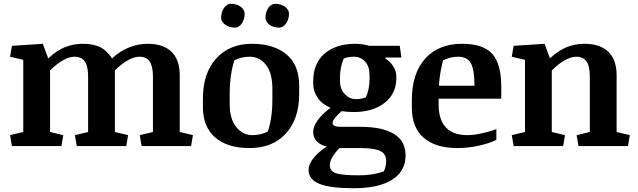

<svg xmlns="http://www.w3.org/2000/svg" viewBox="-20 -772 3372 1015"><path d="M33.2 -57.6 103 -74.2V-455.6L33.2 -472.2L43 -529.8L206.5 -540.5L234.9 -463.4Q280.8 -505.9 324.7 -523.2Q368.7 -540.5 417.5 -540.5Q471.7 -540.5 508.3 -523.2Q544.9 -505.9 572.3 -463.4Q614.3 -502.4 662.6 -521.5Q710.9 -540.5 760.3 -540.5Q843.3 -540.5 886.7 -498.3Q930.2 -456.1 930.2 -374V-74.2L1000 -57.6L990.2 0H728.5L718.8 -57.6L788.6 -74.2V-366.7Q788.6 -420.9 771.5 -446.5Q754.4 -472.2 716.3 -472.2Q688 -472.2 652.6 -451.4Q617.2 -430.7 587.4 -399.4V-74.2L657.2 -57.6L647.5 0H385.7L376 -57.6L445.8 -74.2V-366.7Q445.8 -422.4 428.2 -447.3Q410.6 -472.2 373.5 -472.2Q345.7 -472.2 312 -452.9Q278.3 -433.6 244.6 -399.4V-74.2L314.5 -57.6L304.7 0H43Z M1298.8 10.7Q1181.2 10.7 1116.9 -45.9Q1052.7 -102.5 1052.7 -204.6V-250Q1052.7 -386.2 1123.5 -463.4Q1194.3 -540.5 1311.5 -540.5Q1427.7 -540.5 1494.6 -484.4Q1561.5 -428.2 1561.5 -320.3V-274.4Q1561.5 -144 1491.7 -66.7Q1421.9 10.7 1298.8 10.7ZM1419.9 -303.7Q1419.9 -385.7 1386 -429Q1352.1 -472.2 1299.8 -472.2Q1276.4 -472.2 1255.4 -466.8Q1234.4 -461.4 1218.8 -452.6Q1207.5 -418.5 1200.9 -373Q1194.3 -327.6 1194.3 -279.3V-221.2Q1194.3 -143.1 1229 -100.3Q1263.7 -57.6 1314 -57.6Q1338.4 -57.6 1359.6 -63Q1380.9 -68.4 1395.5 -77.1Q1406.2 -105 1413.1 -149.2Q1419.9 -193.4 1419.9 -245.6ZM1148.9 -678.2Q1148.9 -693.4 1153.1 -706.8Q1157.2 -720.2 1164.3 -730.2Q1171.4 -740.2 1180.9 -746.1Q1190.4 -752 1200.7 -752Q1215.8 -752 1229.2 -747.8Q1242.7 -743.7 1252.4 -736.3Q1262.2 -729 1267.8 -719.5Q1273.4 -710 1273.4 -699.2Q1273.4 -684.6 1269.3 -671.4Q1265.1 -658.2 1258.3 -647.9Q1251.5 -637.7 1241.9 -631.8Q1232.4 -626 1222.2 -626Q1206.5 -626 1193.4 -630.1Q1180.2 -634.3 1170.2 -641.6Q1160.2 -648.9 1154.5 -658.4Q1148.9 -668 1148.9 -678.2ZM1383.3 -678.2Q1383.3 -693.4 1387.5 -706.8Q1391.6 -720.2 1398.4 -730.2Q1405.3 -740.2 1414.8 -746.1Q1424.3 -752 1434.6 -752Q1449.7 -752 1463.1 -747.8Q1476.6 -743.7 1486.6 -736.3Q1496.6 -729 1502.2 -719.5Q1507.8 -710 1507.8 -699.2Q1507.8 -684.6 1503.7 -671.4Q1499.5 -658.2 1492.4 -647.9Q1485.4 -637.7 1475.8 -631.8Q1466.3 -626 1455.6 -626Q1439.9 -626 1426.8 -630.1Q1413.6 -634.3 1404.1 -641.6Q1394.5 -648.9 1388.9 -658.4Q1383.3 -668 1383.3 -678.2Z M2018.6 -467.8 2016.6 -462.9Q2040.5 -449.2 2057.9 -423.3Q2075.2 -397.5 2075.2 -366.2V-358.9Q2075.2 -276.4 2012.9 -228Q1950.7 -179.7 1850.6 -179.7Q1833 -179.7 1816.9 -180.9Q1800.8 -182.1 1786.1 -184.6Q1764.6 -166 1751.5 -149.4Q1738.3 -132.8 1738.3 -122.6Q1738.3 -110.8 1749.8 -106.2Q1761.2 -101.6 1782.7 -101.6H1883.8Q2002.4 -101.6 2063.2 -63.7Q2124 -25.9 2124 49.3Q2124 133.3 2052.7 178.2Q1981.4 223.1 1849.6 223.1Q1726.1 223.1 1668.7 200Q1611.3 176.8 1611.3 126.5Q1611.3 96.2 1636.5 64.5Q1661.6 32.7 1707 2.9Q1672.9 -5.9 1654.3 -25.1Q1635.7 -44.4 1635.7 -73.2Q1635.7 -105.5 1661.9 -139.9Q1688 -174.3 1727.5 -201.7Q1680.2 -223.1 1658 -256.8Q1635.7 -290.5 1635.7 -330.6V-342.3Q1635.7 -437.5 1696.3 -489Q1756.8 -540.5 1858.4 -540.5Q1876 -540.5 1895 -537.8Q1914.1 -535.2 1932.1 -529.8H2093.3L2102.1 -467.8ZM1774.9 10.7Q1752.4 32.7 1738 56.9Q1723.6 81.1 1723.6 100.1Q1723.6 132.8 1755.6 143.8Q1787.6 154.8 1878.9 154.8Q1913.6 154.8 1946.8 149.7Q1980 144.5 2008.3 134.8Q2014.2 124.5 2017.8 109.1Q2021.5 93.8 2021.5 78.6Q2021.5 40.5 1989 25.6Q1956.5 10.7 1883.3 10.7H1775.9ZM1933.6 -373Q1933.6 -420.9 1909.9 -446.5Q1886.2 -472.2 1850.6 -472.2Q1836.4 -472.2 1822 -469.7Q1807.6 -467.3 1796.9 -462.4Q1788.6 -443.8 1783 -417.5Q1777.3 -391.1 1777.3 -363.3V-344.7Q1777.3 -301.3 1802.5 -274.7Q1827.6 -248 1860.4 -248Q1877.4 -248 1891.4 -250.7Q1905.3 -253.4 1914.1 -257.8Q1922.4 -274.4 1928 -300Q1933.6 -325.7 1933.6 -354.5Z M2298.8 -250.5V-218.3Q2298.8 -140.1 2336.7 -98.9Q2374.5 -57.6 2451.2 -57.6Q2484.4 -57.6 2528.3 -67.4Q2572.3 -77.1 2604 -89.4V-32.7Q2568.4 -14.6 2512.2 -2Q2456.1 10.7 2397.9 10.7Q2282.2 10.7 2219.7 -43.9Q2157.2 -98.6 2157.2 -202.1V-242.7Q2157.2 -383.3 2227.5 -461.9Q2297.9 -540.5 2422.9 -540.5Q2534.2 -540.5 2582 -487.5Q2629.9 -434.6 2629.9 -314V-250.5ZM2322.3 -453.1Q2314.5 -424.8 2308.3 -388.7Q2302.2 -352.5 2300.3 -318.8H2488.3Q2488.3 -404.3 2468.8 -438.2Q2449.2 -472.2 2402.3 -472.2Q2381.8 -472.2 2361.1 -467.3Q2340.3 -462.4 2322.3 -453.1Z M2685.5 -57.6 2755.4 -74.2V-455.6L2685.5 -472.2L2695.3 -529.8L2858.9 -540.5L2887.2 -463.4Q2933.1 -505.9 2977.1 -523.2Q3021 -540.5 3069.8 -540.5Q3152.8 -540.5 3196.3 -498Q3239.7 -455.6 3239.7 -374V-74.2L3309.6 -57.6L3299.8 0H3038.1L3028.3 -57.6L3098.1 -74.2V-366.7Q3098.1 -422.9 3080.3 -447.5Q3062.5 -472.2 3025.9 -472.2Q3000 -472.2 2966.6 -454.1Q2933.1 -436 2897 -399.4V-74.2L2966.8 -57.6L2957 0H2695.3Z"/></svg>

Font: Noticia Text
Style: Bold
Weight: 700
Designer: JM Sole
Foundry: JM Sole
Version: Version 1.003